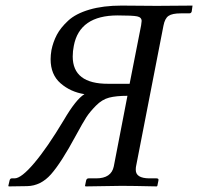

<svg xmlns="http://www.w3.org/2000/svg" viewBox="-20 -666 709 687"><path d="M436 -323.2Q396 -323.2 370.6 -316.7Q345.2 -310.1 323.5 -288.1Q301.8 -266.1 289.3 -247.1Q276.9 -228 251 -180.2Q199.2 -84 162.6 -42.5Q126 -1 77.1 0L11.2 1L9.8 -1L14.2 -20Q16.1 -27.8 22 -27.8H32.2Q56.2 -27.8 102.5 -82.5Q148.9 -137.2 208 -235.8Q252 -311 282.2 -329.1Q232.4 -336.9 196.8 -367.9Q161.1 -398.9 161.1 -454.1Q161.1 -469.2 164.1 -486.8Q169.9 -515.6 183.3 -541.3Q196.8 -566.9 223.9 -592Q251 -617.2 300 -631.6Q349.1 -646 415 -646Q433.1 -646 479 -645.5Q524.9 -645 541 -645L668.9 -646L666 -625Q664.1 -618.2 657.2 -618.2H627Q596.2 -618.2 583 -609.1Q569.8 -600.1 564.9 -574.2L466.8 -70.8Q465.8 -66.9 465.8 -58.1Q465.8 -28.3 514.2 -27.8H540Q548.8 -27.8 546.9 -20L543 -1L541 1Q454.1 -1 415 -1L286.1 1L284.2 -1L288.1 -20Q290 -27.8 296.9 -27.8H324.2Q378.4 -27.8 387.2 -70.8ZM484.9 -575.2Q486.8 -587.4 486.8 -590.8Q486.8 -604 470.9 -607.4Q455.1 -610.8 400.9 -610.8Q264.6 -610.8 244.1 -502Q240.2 -482.9 240.2 -463.9Q240.2 -365.7 367.2 -366.2H443.8Z"/></svg>

Font: Linux Libertine
Style: Italic
Weight: 400
Italic angle: -12°
Designer: Philipp H. Poll
Foundry: Philipp H. Poll
Version: Version 5.1.6 ; ttfautohint (v0.9)